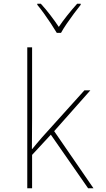

<svg xmlns="http://www.w3.org/2000/svg" viewBox="-20 -1015 570 1035"><path d="M127 0V-760H153V-377Q153 -333 152.5 -294Q152 -255 152 -212H154Q167 -228 180 -243.5Q193 -259 207 -275L435 -528H467L272 -308L484 0H455L254 -289L153 -180V0ZM286 -838Q273 -860 254.5 -888Q236 -916 216.5 -943Q197 -970 181 -989V-995H200Q225 -968 251 -934Q277 -900 297 -870Q317 -900 343 -932.5Q369 -965 396 -995H415V-989Q398 -968 378 -941Q358 -914 339.5 -887Q321 -860 309 -838Z"/></svg>

Font: Noto Sans Mono Condensed Thin
Style: Regular
Weight: 100
Width: 3
Designer: Monotype Design Team
Foundry: Monotype Imaging Inc.
Version: Version 2.014; ttfautohint (v1.8.4.7-5d5b)